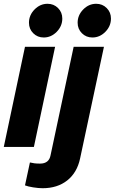

<svg xmlns="http://www.w3.org/2000/svg" viewBox="-27 -776 606 1014"><path d="M204 -578Q171 -578 148.5 -600.5Q126 -623 126 -656Q126 -696 155.5 -726Q185 -756 224 -756Q257 -756 279.5 -733.5Q302 -711 302 -678Q302 -638 272.5 -608Q243 -578 204 -578ZM264 -529 152 0H-7L105 -529ZM461 -578Q428 -578 405.5 -600.5Q383 -623 383 -656Q383 -696 412.5 -726Q442 -756 481 -756Q514 -756 536.5 -733.5Q559 -711 559 -678Q559 -638 529.5 -608Q500 -578 461 -578ZM198 218Q176 218 148 213.5Q120 209 105 203L131 82Q143 85 155 86.5Q167 88 185 88Q208 88 222 77Q236 66 240 44L362 -529H522L396 61Q380 136 328 177Q276 218 198 218Z"/></svg>

Font: Red Hat Display Black
Style: Italic
Weight: 900
Italic angle: -12°
Designer: Pentagram / MCKL
Foundry: Pentagram / MCKL
Version: Version 1.003; Red Hat Display Black Italic